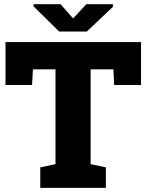

<svg xmlns="http://www.w3.org/2000/svg" viewBox="-20 -916 713 936"><path d="M176.3 0V-100.1L250.5 -115.7V-578.1H140.6L136.2 -501.5H6.8V-710.9H667.5V-501.5H536.6L532.7 -578.1H421.9V-115.7L496.1 -100.1V0ZM530.3 -895.5V-882.8L403.3 -762.2H268.6L143.6 -884.8V-895.5H275.4L336.4 -826.2L400.9 -895.5Z"/></svg>

Font: Roboto Slab Black
Style: Regular
Weight: 900
Designer: Google
Version: Version 2.000; ttfautohint (v1.8.1.43-b0c9)